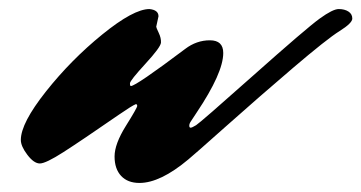

<svg xmlns="http://www.w3.org/2000/svg" viewBox="-20 -381 798 424"><path d="M330 -345 325 -322Q325 -320 330.5 -308.5Q336 -297 335.5 -287Q335 -277 301 -240Q267 -203 267 -197Q267 -191 269 -191Q280 -191 389 -273Q414 -292 443.5 -292Q473 -292 473 -264Q473 -220 414 -132Q405 -118 401.5 -113Q398 -108 398 -103.5Q398 -99 401 -99Q404 -99 413 -104.5Q422 -110 539.5 -214.5Q657 -319 686 -340Q715 -361 728 -361Q741 -361 749.5 -355.5Q758 -350 758 -340Q758 -330 730 -312.5Q702 -295 627 -231Q552 -167 479 -102Q406 -37 396 -29Q334 23 288 23Q262 23 247.5 7.5Q233 -8 233 -35.5Q233 -63 258 -103Q283 -143 283 -147Q283 -151 280 -151Q272 -148 243 -128Q159 -70 120 -45Q81 -20 68 -20Q55 -20 40.5 -39Q26 -58 26 -72Q26 -109 81.5 -179Q137 -249 206 -305Q275 -361 310 -361Q330 -359 330 -345Z"/></svg>

Font: Mrs Sheppards
Style: Regular
Weight: 400
Version: Version 1.000